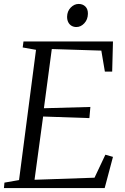

<svg xmlns="http://www.w3.org/2000/svg" viewBox="-23 -953 634 973"><path d="M-3 0 -0.5 -27.5 73.5 -40.5 159.5 -700.5 92 -712.5 96 -743H549.5L545.5 -590H508.5L490.5 -696.5L239.5 -704.5L199.5 -404.5L435 -411L430 -354.5L195.5 -362.5L152 -42L456 -52.5L511 -169L549.5 -158L507.5 0ZM364 -816Q350.5 -816 339.8 -822.2Q329 -828.5 323 -840.2Q317 -852 317 -868Q317.5 -896.5 335.5 -914.8Q353.5 -933 375.5 -933Q396.5 -933 409.8 -919.8Q423 -906.5 422.5 -883Q422 -854 404.2 -835Q386.5 -816 364 -816Z"/></svg>

Font: Merriweather 72pt Light
Style: Italic
Weight: 300
Italic angle: -7.8°
Version: Version 2.101